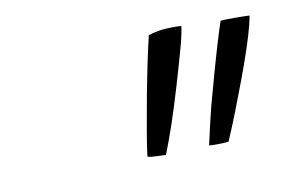

<svg xmlns="http://www.w3.org/2000/svg" viewBox="-38 -787 474 320"><g transform="rotate(-10 199.0 -627.0)"><path d="M221 -523.5Q216.5 -523.5 209.8 -523.8Q203 -524 197.5 -524.5Q192 -525 190 -526Q192 -543 196.8 -570.5Q201.5 -598 207.2 -628.5Q213 -659 218.5 -685Q224 -711 227.5 -725Q235 -727.5 245 -729.2Q255 -731 267 -731Q271.5 -731 275.8 -731Q280 -731 283.5 -730.5Q282.5 -721 278 -703Q268.5 -668.5 258.5 -634.8Q248.5 -601 238.8 -572.2Q229 -543.5 221 -523.5ZM294.5 -526.5Q295.5 -531 297.2 -538.5Q299 -546 301 -555.2Q303 -564.5 305.5 -574.2Q308 -584 310 -592.5Q316.5 -616.5 324 -643.2Q331.5 -670 338.5 -693.2Q345.5 -716.5 349.5 -728Q357 -728.5 372.8 -728.5Q388.5 -728.5 398.5 -728Q398 -724.5 397 -720.5Q396 -716.5 395 -712Q391 -696 383.5 -673.5Q376 -651 366.5 -625.5Q357 -600 347 -574.5Q337 -549 327.5 -527Q317.5 -526 308.2 -526Q299 -526 294.5 -526.5Z"/></g></svg>

Font: Grandstander Thin ExtraLight
Style: Italic
Weight: 250
Italic angle: -15°
Version: Version 1.200